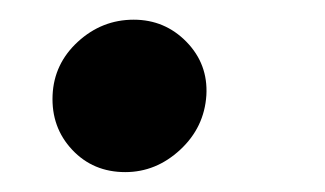

<svg xmlns="http://www.w3.org/2000/svg" viewBox="-20 -167 330 195"><path d="M107.2 7.8Q74.6 7.8 53.3 -14.9Q32 -37.6 33.4 -70.3Q34.8 -102.3 59.1 -124.6Q83.5 -147 115.8 -147Q147.4 -147 169.4 -124.5Q191.4 -101.9 189.6 -70.3Q187.5 -37.6 163 -14.9Q138.5 7.8 107.2 7.8Z"/></svg>

Font: Inter UI Semi Bold
Style: Italic
Weight: 600
Italic angle: -9.39999°
Designer: Rasmus Andersson
Foundry: rsms
Version: 3.2;8d6f07862